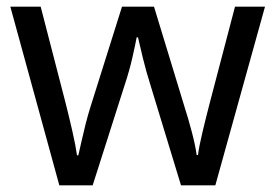

<svg xmlns="http://www.w3.org/2000/svg" viewBox="-20 -557 826 576"><path d="M431 -303Q418 -344 408.5 -383.5Q399 -423 394 -445H390Q386 -423 377 -383.5Q368 -344 354 -302L258 -1H158L11 -537H102L176 -251Q187 -208 197 -164Q207 -120 211 -91H215Q219 -108 224.5 -133Q230 -158 237 -185.5Q244 -213 251 -235L346 -537H442L534 -235Q545 -201 555.5 -161Q566 -121 570 -92H574Q577 -117 587.5 -161Q598 -205 610 -251L685 -537H775L626 -1H523Z"/></svg>

Font: Noto Sans Samaritan
Style: Regular
Weight: 400
Designer: Monotype Design Team
Foundry: Monotype Imaging Inc.
Version: Version 2.001; ttfautohint (v1.8.4.7-5d5b)